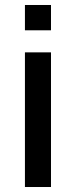

<svg xmlns="http://www.w3.org/2000/svg" viewBox="-20 -750 304 770"><path d="M80 -628.5H184.5V-730H80ZM80 0H184.5V-540H80Z"/></svg>

Font: Eudonet SemiBold
Style: Regular
Weight: 600
Designer: Mikhail Sharanda
Foundry: Mikhail Sharanda
Version: Version 4.503;Glyphs 3.1.2 (3151)